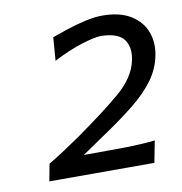

<svg xmlns="http://www.w3.org/2000/svg" viewBox="-61 -828 555 585"><g transform="rotate(-10 217.0 -536.0)"><path d="M46 -301.5 56 -354.5Q80.5 -369 105.5 -385.5Q130.5 -402 156 -419.5Q245.5 -482.5 296.2 -526Q347 -569.5 358 -620.5Q366.5 -660 348.5 -684.8Q330.5 -709.5 278 -710.5Q259 -710.5 217.8 -697.8Q176.5 -685 128.5 -660L134 -732Q153 -739 181 -748.2Q209 -757.5 238.5 -764.2Q268 -771 292 -771Q346.5 -771 380.2 -750Q414 -729 426.5 -694.8Q439 -660.5 430.5 -621Q422.5 -582 398.2 -548.8Q374 -515.5 331.8 -481.5Q289.5 -447.5 226.5 -405.5L163.5 -362.5H203Q248 -362.5 293.5 -363.2Q339 -364 384 -368.5L371 -301.5Z"/></g></svg>

Font: Commissioner Flair
Style: Italic
Weight: 400
Italic angle: -12°
Designer: Kostas Bartsokas
Foundry: Kostas Bartsokas
Version: Version 1.000; ttfautohint (v1.8.3)